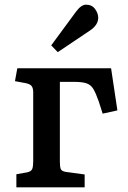

<svg xmlns="http://www.w3.org/2000/svg" viewBox="-20 -801 548 821"><path d="M50 0V-56L96 -64Q114 -68 118 -79Q122 -90 122 -112V-406Q122 -423 116 -432Q110 -441 92 -445L44 -454L54 -509H455L482 -329L419 -315L402 -368Q390 -402 379.5 -420Q369 -438 350.5 -444.5Q332 -451 295 -451H236V-110Q236 -89 239.5 -79Q243 -69 261 -66L342 -55V0ZM227 -578 199 -607 305 -751Q327 -781 348 -781Q373 -781 386.5 -762.5Q400 -744 400 -725Q400 -694 364 -670Z"/></svg>

Font: Literata Medium
Style: Regular
Weight: 500
Designer: Latin by Veronika Burian and Jose Scaglione. Greek by Irene Vlachou. Cyrillic by Vera Evstafieva.
Foundry: TypeTogether
Version: Version 3.103; ttfautohint (v1.8.4.7-5d5b);gftools[0.9.29]